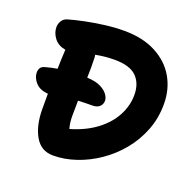

<svg xmlns="http://www.w3.org/2000/svg" viewBox="-127 -837 979 975"><g transform="rotate(20 363.0 -349.5)"><path d="M258 10Q193 10 160 -47.5Q127 -105 127 -195Q127 -238 127 -276Q83 -279 60 -304.5Q37 -330 37 -358Q37 -373 43.5 -383.5Q50 -394 71 -399Q100 -407 130 -412Q131 -464 134 -516Q94 -523 73 -550.5Q52 -578 52 -609Q52 -626 61.5 -642.5Q71 -659 93 -665Q127 -675 175.5 -685Q224 -695 278 -702Q332 -709 383 -709Q484 -709 555 -671.5Q626 -634 662.5 -570.5Q699 -507 699 -427Q699 -351 673 -284.5Q647 -218 602.5 -164Q558 -110 501 -71Q444 -32 381.5 -11Q319 10 258 10ZM282 -214Q282 -194 284 -177.5Q286 -161 291 -145Q373 -169 429 -211.5Q485 -254 513.5 -308Q542 -362 542 -420Q542 -482 506 -518Q470 -554 387 -554Q356 -554 330.5 -551Q305 -548 285 -544Q286 -538 287 -532Q288 -506 288 -478Q288 -450 287 -421Q333 -419 360 -405.5Q387 -392 399.5 -374.5Q412 -357 412 -342Q412 -322 398.5 -309.5Q385 -297 361 -297Q339 -297 319.5 -296.5Q300 -296 283 -295Q283 -274 282.5 -254Q282 -234 282 -214Z"/></g></svg>

Font: Shantell Sans Normal
Style: Bold
Weight: 700
Designer: Stephen Nixon, Anya Danilova, Shantell Martin
Foundry: Arrow Type
Version: Version 1.009;[a7da0bfa3]